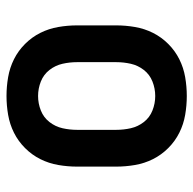

<svg xmlns="http://www.w3.org/2000/svg" viewBox="-22 -560 594 590"><g transform="rotate(90 275.0 -265.0)"><path d="M275 12Q246 12 217 7Q188 2 162 -11Q136 -24 115 -45Q94 -66 81 -92Q68 -118 63 -147Q58 -176 58 -205V-325Q58 -354 63 -383Q68 -412 81 -438Q94 -464 115 -485Q136 -506 162 -519Q188 -532 217 -537Q246 -542 275 -542Q304 -542 333 -537Q362 -532 388 -519Q414 -506 435 -485Q456 -464 469 -438Q482 -412 487 -383Q492 -354 492 -325V-205Q492 -176 487 -147Q482 -118 469 -92Q456 -66 435 -45Q414 -24 388 -11Q362 2 333 7Q304 12 275 12ZM275 -85Q298 -85 319.5 -93.5Q341 -102 355 -120Q369 -138 374 -160Q379 -182 379 -205V-325Q379 -348 374 -370Q369 -392 355 -410Q341 -428 319.5 -436.5Q298 -445 275 -445Q252 -445 230.5 -436.5Q209 -428 195 -410Q181 -392 176 -370Q171 -348 171 -325V-205Q171 -182 176 -160Q181 -138 195 -120Q209 -102 230.5 -93.5Q252 -85 275 -85Z"/></g></svg>

Font: Lode
Style: Bold
Weight: 700
Monospace: yes
Designer: Belleve Invis
Foundry: Belleve Invis
Version: Version 29.2.0; ttfautohint (v1.8.3)